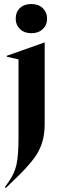

<svg xmlns="http://www.w3.org/2000/svg" viewBox="-20 -734 302 954"><path d="M4 196 22 171Q51 130 61.5 86Q72 42 72 -54V-439L14 -452V-457L201 -523H202V-119Q202 -65 189 -24.5Q176 16 151 50Q126 84 84 127L9 200ZM58 -641Q58 -674 79 -694Q100 -714 136 -714Q171 -714 192.5 -693.5Q214 -673 214 -641Q214 -610 192.5 -589.5Q171 -569 136 -569Q101 -569 79.5 -589.5Q58 -610 58 -641Z"/></svg>

Font: Nyght Serif Medium
Style: Regular
Weight: 500
Designer: Maksym Kobuzan
Version: Version 0.410